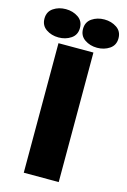

<svg xmlns="http://www.w3.org/2000/svg" viewBox="-195 -992 697 1056"><g transform="rotate(15 154.0 -464.5)"><path d="M52.5 0V-737.5H251.5V0ZM44 -768Q3.5 -768 -26.8 -788.8Q-57 -809.5 -57 -848.5Q-57 -888 -26.8 -908.5Q3.5 -929 44 -929Q84 -929 114.5 -908.5Q145 -888 145 -848.5Q145 -809 114.5 -788.5Q84 -768 44 -768ZM263.5 -768Q223 -768 192.8 -788.8Q162.5 -809.5 162.5 -848.5Q162.5 -888 192.8 -908.5Q223 -929 263.5 -929Q303.5 -929 334 -908.5Q364.5 -888 364.5 -848.5Q364.5 -809 334 -788.5Q303.5 -768 263.5 -768Z"/></g></svg>

Font: Epilogue Black
Style: Regular
Weight: 900
Designer: Tyler Finck
Foundry: Etcetera Type Co
Version: Version 2.111; ttfautohint (v1.8.3)